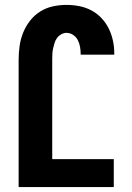

<svg xmlns="http://www.w3.org/2000/svg" viewBox="-20 -763 540 783"><path d="M56 0V-520Q56 -548 60 -576Q64 -604 74.5 -630Q85 -656 102.5 -678.5Q120 -701 144 -716Q168 -731 195.5 -737Q223 -743 251 -743Q277 -743 303 -738Q329 -733 352 -721Q375 -709 393.5 -689.5Q412 -670 423.5 -646.5Q435 -623 440.5 -597.5Q446 -572 446 -546V-540H309V-542Q309 -557 306.5 -571.5Q304 -586 297.5 -599Q291 -612 278.5 -620.5Q266 -629 251 -629Q240 -629 229.5 -623Q219 -617 212.5 -608Q206 -599 202.5 -588Q199 -577 196.5 -565.5Q194 -554 193.5 -542.5Q193 -531 193 -520V-114H444V0Z"/></svg>

Font: Iosevka Term Curly Heavy
Style: Regular
Weight: 900
Designer: Belleve Invis
Foundry: Belleve Invis
Version: Version 32.3.0